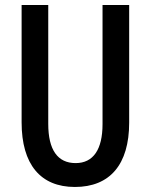

<svg xmlns="http://www.w3.org/2000/svg" viewBox="-20 -734 600 764"><path d="M278 10C417 10 494 -79 494 -246V-714H388V-240C388 -139 351 -85 281 -85C209 -85 172 -138 172 -241V-714H66V-247C66 -80 141 10 278 10Z"/></svg>

Font: Kathrein 67 Medium Condensed
Style: Regular
Weight: 500
Width: 3
Designer: Lazydogs Typefoundry, based on Open Sans by Ascender Corporation
Foundry: Lazydogs Typefoundry
Version: Version 1.003;PS 001.003;hotconv 1.0.88;makeotf.lib2.5.64775